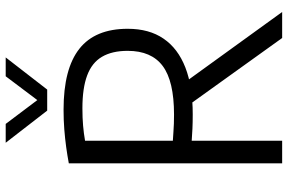

<svg xmlns="http://www.w3.org/2000/svg" viewBox="-184 -802 986 657"><g transform="rotate(-90 308.5 -473.0)"><path d="M78.5 0V-730Q105 -735 134 -739Q163 -743 194.8 -745.5Q226.5 -748 262.5 -748Q402 -748 470.5 -694Q539 -640 539 -528.5Q539 -455 505.2 -405.8Q471.5 -356.5 406.5 -331.2Q341.5 -306 246.5 -306Q218 -306 197.2 -307Q176.5 -308 156 -309.5V0ZM507.5 0 258.5 -347H345.5L596.5 0ZM245.5 -370Q360 -370 411.8 -408.8Q463.5 -447.5 463.5 -528.5Q463.5 -582 443.2 -616.5Q423 -651 379.5 -667.2Q336 -683.5 267 -683.5Q233.5 -683.5 207.8 -681.2Q182 -679 156 -674.5V-374Q173 -373 186.8 -372Q200.5 -371 214.5 -370.5Q228.5 -370 245.5 -370ZM259 -804 149 -946H213.5L302 -828.5H288L376.5 -946H441L331 -804Z"/></g></svg>

Font: Encode Sans SC SemiCondensed
Style: Regular
Weight: 400
Width: 4
Designer: Multiple Designers
Foundry: Impallari Type
Version: Version 3.002